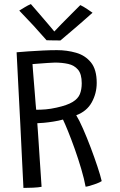

<svg xmlns="http://www.w3.org/2000/svg" viewBox="-20 -908 587 942"><path d="M95 14Q92 -41.5 88.2 -122.5Q84.5 -203.5 79.8 -296.2Q75 -389 70.2 -481.2Q65.5 -573.5 61.5 -651.5Q84.5 -653.5 119 -656Q153.5 -658.5 191 -660.2Q228.5 -662 259.5 -662Q308.5 -662 353.2 -649.2Q398 -636.5 426.2 -601.8Q454.5 -567 454.5 -501.5Q454.5 -450 430.2 -406Q406 -362 354 -342.5Q368.5 -319.5 387.2 -276.8Q406 -234 424.8 -184.5Q443.5 -135 458.2 -90.5Q473 -46 479 -19.5Q469.5 -13 452.5 -6.8Q435.5 -0.5 420.2 3.8Q405 8 400 8Q393 -30.5 378.5 -79.5Q364 -128.5 346.8 -177Q329.5 -225.5 313.8 -264.2Q298 -303 289 -321.5Q267.5 -315.5 242 -311.5Q216.5 -307.5 194.8 -305.5Q173 -303.5 163 -303.5Q163.5 -296 165.5 -269.5Q167.5 -243 169.8 -206Q172 -169 174.8 -128.8Q177.5 -88.5 180 -52Q182.5 -15.5 184 8.5Q169 11.5 142.5 12.8Q116 14 95 14ZM157.5 -369.5Q181 -369.5 204.8 -371.5Q228.5 -373.5 257.5 -380Q310 -391.5 336.5 -407.8Q363 -424 372 -446.5Q381 -469 381 -499.5Q381 -545 362.5 -566.5Q344 -588 314 -594.5Q284 -601 249.5 -601Q239 -601 215 -599.2Q191 -597.5 168.5 -595.8Q146 -594 139.5 -593.5Q140 -584.5 141.8 -561.5Q143.5 -538.5 146 -509Q148.5 -479.5 150.8 -450.2Q153 -421 154.8 -398.8Q156.5 -376.5 157.5 -369.5ZM374 -883Q388.5 -876.5 407.8 -863.5Q427 -850.5 434 -845.5Q370 -788.5 331.5 -756.2Q293 -724 276.5 -709.5Q264.5 -709.5 243 -709.8Q221.5 -710 208.5 -710.5Q147 -781.5 74.5 -856Q85 -862.5 101 -872.2Q117 -882 131.5 -888Q151 -865.5 174.8 -838Q198.5 -810.5 218.5 -787Q238.5 -763.5 246.5 -753.5Q259.5 -767.5 282.2 -790.8Q305 -814 330 -839Q355 -864 374 -883Z"/></svg>

Font: Grandstander Light
Style: Regular
Weight: 300
Designer: Tyler Finck
Foundry: Etcetera Type Co
Version: Version 1.200; ttfautohint (v1.8.3)